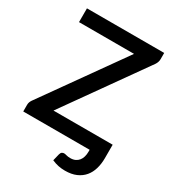

<svg xmlns="http://www.w3.org/2000/svg" viewBox="-212 -840 1035 1141"><g transform="rotate(30 306.0 -269.5)"><path d="M582 -94.5V-2Q582 37 572.2 70.5Q562.5 104 542 128.5Q521.5 153 489.5 167Q457.5 181 413 181Q389 181 367.2 176.5Q345.5 172 322.5 162L334 115Q337.5 102 344.5 98Q351.5 94 358 94Q365 94 376 97.2Q387 100.5 403 100.5Q422.5 100.5 436.8 93.8Q451 87 460.2 75.5Q469.5 64 474 48Q478.5 32 478.5 14V0H23V-46Q23 -55.5 26 -63.8Q29 -72 34 -79.5L422 -625.5H44.5V-720H574.5V-676.5Q574.5 -666.5 571.2 -657Q568 -647.5 562.5 -639L176 -94.5Z"/></g></svg>

Font: Lato SemiBold
Style: Regular
Weight: 600
Designer: Lukasz Dziedzic with Adam Twardoch and Botio Nikoltchev
Foundry: tyPoland Lukasz Dziedzic
Version: Version 2.015; 2015-08-06; http://www.latofonts.com/